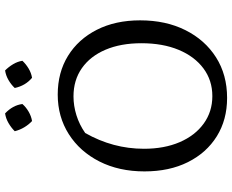

<svg xmlns="http://www.w3.org/2000/svg" viewBox="-99 -805 913 755"><g transform="rotate(-90 357.5 -427.5)"><path d="M350 9Q264 9 199 -31.5Q134 -72 97.5 -145Q61 -218 61 -316Q61 -416 100 -493Q139 -570 207.5 -613.5Q276 -657 363 -657Q450 -657 515.5 -616.5Q581 -576 618 -503Q655 -430 655 -333Q655 -232 616.5 -155Q578 -78 509.5 -34.5Q441 9 350 9ZM357 -49Q419 -49 466 -84Q513 -119 539 -181.5Q565 -244 565 -328Q565 -409 539.5 -469Q514 -529 467 -562Q420 -595 356 -595Q319 -595 282 -583.5Q245 -572 212 -549Q150 -440 150 -318Q150 -238 176 -177.5Q202 -117 249 -83Q296 -49 357 -49ZM289 -864Q321 -834 326 -796Q314 -782 296 -771.5Q278 -761 259 -758Q245 -771 234.5 -788.5Q224 -806 219 -826Q233 -840 251 -850.5Q269 -861 289 -864ZM458 -864Q472 -850 482.5 -832.5Q493 -815 496 -796Q483 -782 465.5 -771.5Q448 -761 429 -758Q398 -784 389 -826Q402 -840 420 -850.5Q438 -861 458 -864Z"/></g></svg>

Font: Piazzolla
Style: Regular
Weight: 400
Designer: Juan Pablo del Peral
Foundry: Huerta Tipografica
Version: Version 1.330